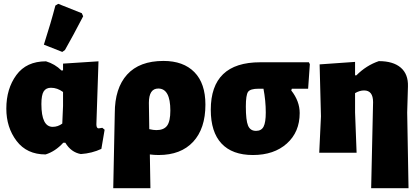

<svg xmlns="http://www.w3.org/2000/svg" viewBox="-20 -797 2190 1002"><path d="M269 -768 284 -777 407 -728 414 -712Q360 -608 319 -536L305 -526L209 -564Q246 -679 269 -768ZM218 9Q120 9 66.5 -61.5Q13 -132 13 -230Q13 -334 65.5 -405.5Q118 -477 220 -477Q267 -463 301 -429L309 -430V-465L494 -477L483 -148Q483 -127 495 -127Q496 -127 514 -130L526 -120L509 -20Q460 3 402 7Q351 -2 321 -52H310Q269 -7 218 9ZM196 -254Q196 -135 255 -135Q282 -135 305 -152L309 -244V-317Q279 -339 246 -339Q220 -339 208 -320Q196 -301 196 -254Z M571 185 579 -206Q579 -337 643.5 -408Q708 -479 833 -479Q937 -479 994.5 -420.5Q1052 -362 1052 -251Q1052 -126 988 -57Q924 12 808 12Q784 12 762 9L765 185ZM757 -260 759 -123Q781 -118 796 -118Q835 -118 852 -141Q869 -164 869 -220Q869 -335 806 -335Q757 -335 757 -260Z M1300 12Q1192 12 1136 -48Q1080 -108 1080 -224Q1080 -472 1338 -472H1592L1597 -462L1588 -334H1503L1500 -325Q1544 -269 1544 -207Q1544 -108 1477 -48Q1410 12 1300 12ZM1316 -114Q1344 -114 1355.5 -136Q1367 -158 1367 -210Q1367 -271 1355 -334H1329Q1286 -334 1274.5 -317.5Q1263 -301 1263 -241Q1263 -169 1274.5 -141.5Q1286 -114 1316 -114Z M1833 -474V-404H1840Q1892 -456 1957 -478Q2032 -478 2071.5 -444Q2111 -410 2109 -346L2105 -210L2112 185H1917L1927 -264Q1927 -325 1880 -325Q1857 -325 1833 -311V-210L1841 0H1646L1655 -190L1648 -461Z"/></svg>

Font: Alegreya Sans SC Black
Style: Regular
Weight: 900
Designer: Juan Pablo del Peral
Foundry: Huerta Tipografica
Version: Version 2.007